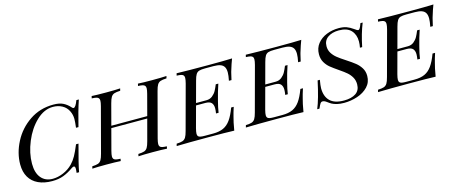

<svg xmlns="http://www.w3.org/2000/svg" viewBox="-41 -1134 3930 1659"><g transform="rotate(-15 1924.0 -304.0)"><path d="M41.5 -195.8Q41.5 -296.9 92.8 -396Q144 -495.1 237.5 -558.6Q331.1 -622.1 451.7 -622.1Q506.3 -622.1 539.8 -604.7Q573.2 -587.4 599.6 -557.1Q606.9 -548.3 613.8 -548.3Q632.3 -548.3 654.3 -607.9H676.3Q645 -515.6 611.3 -377.9H589.4Q595.7 -427.2 595.7 -455.1Q595.7 -493.2 579.6 -525.9Q561.5 -564 525.1 -584Q488.8 -604 442.4 -604Q363.3 -604 293.9 -537.8Q224.6 -471.7 183.1 -371.3Q141.6 -271 141.6 -175.8Q141.6 -93.3 179.2 -48.6Q216.8 -3.9 282.7 -3.9Q328.6 -3.9 377.4 -24.4Q426.3 -44.9 462.4 -82Q488.8 -109.4 507.8 -143.6Q526.9 -177.7 552.7 -240.2H574.7Q527.3 -66.9 515.6 0H493.7Q496.6 -21.5 496.6 -34.2Q496.6 -59.6 483.9 -59.6Q476.1 -59.6 463.4 -50.8Q418 -19 374.3 -2.4Q330.6 14.2 273.4 14.2Q200.7 14.2 148.7 -10.3Q96.7 -34.7 69.1 -81.8Q41.5 -128.9 41.5 -195.8Z M1460 -607.9 1455.1 -587.9Q1418.5 -586.4 1400.6 -580.1Q1382.8 -573.7 1372.3 -556.6Q1361.8 -539.6 1352.1 -502L1247.1 -106Q1238.8 -73.7 1238.8 -57.6Q1238.8 -43 1245.4 -35.2Q1252 -27.3 1266.1 -24.2Q1280.3 -21 1306.2 -20L1302.2 0Q1259.8 -2.9 1173.8 -2.9Q1093.8 -2.9 1046.9 0L1051.3 -20Q1087.4 -21.5 1105.2 -27.8Q1123 -34.2 1133.5 -51.3Q1144 -68.4 1153.8 -106L1204.6 -295.9H883.3L833 -106Q824.7 -73.7 824.7 -57.6Q824.7 -43 831.3 -35.2Q837.9 -27.3 852.1 -24.2Q866.2 -21 892.1 -20L888.2 0Q841.3 -2.9 761.2 -2.9Q677.2 -2.9 634.3 0L639.2 -20Q674.3 -21.5 691.9 -27.8Q709.5 -34.2 720 -51.5Q730.5 -68.8 740.2 -106L845.2 -502Q853.5 -533.7 853.5 -549.8Q853.5 -564.9 846.7 -572.8Q839.8 -580.6 825.9 -583.7Q812 -586.9 786.1 -587.9L791 -607.9Q831.1 -605 918 -605Q998.5 -605 1045.9 -607.9L1041 -587.9Q1004.4 -586.4 986.6 -580.1Q968.8 -573.7 958.3 -556.6Q947.8 -539.6 938 -502L888.7 -315.9H1210L1259.3 -502Q1267.6 -533.7 1267.6 -549.8Q1267.6 -564.9 1260.7 -572.8Q1253.9 -580.6 1240 -583.7Q1226.1 -586.9 1200.2 -587.9L1205.1 -607.9Q1249.5 -605 1331.1 -605Q1416.5 -605 1460 -607.9Z M2046.9 -607.9Q2032.2 -571.3 2010.7 -500L2007.8 -488.8Q1997.1 -445.8 1993.7 -428.2H1970.7Q1980 -473.6 1980 -501Q1980 -531.7 1969.2 -550Q1958.5 -568.4 1935.1 -576.7Q1911.6 -585 1873 -585H1799.8Q1763.7 -585 1745.8 -579.3Q1728 -573.7 1717.3 -556.6Q1706.5 -539.6 1696.8 -502L1646.5 -315.9H1739.7Q1771.5 -315.9 1793.7 -334Q1815.9 -352.1 1828.1 -374.5Q1840.3 -397 1853 -428.2H1876Q1850.6 -351.6 1839.8 -306.2L1833.5 -282.2Q1819.8 -230.5 1813 -184.1H1790Q1794.4 -212.4 1794.4 -230Q1794.4 -261.2 1779.1 -278.6Q1763.7 -295.9 1723.6 -295.9H1641.1L1589.8 -106Q1581.5 -73.7 1581.5 -57.6Q1581.5 -43 1588.1 -35.6Q1594.7 -28.3 1608.9 -25.6Q1623 -22.9 1648.9 -22.9H1721.7Q1776.4 -22.9 1813.2 -39.8Q1850.1 -56.6 1877.4 -94.7Q1904.8 -132.8 1929.7 -200.2H1952.6Q1935.5 -147.5 1928.7 -118.2Q1917 -78.6 1903.8 0Q1834 -2.9 1668.9 -2.9Q1483.9 -2.9 1388.7 0L1394 -20Q1430.2 -21.5 1448 -27.8Q1465.8 -34.2 1476.6 -51.3Q1487.3 -68.4 1497.1 -106L1604 -502Q1612.3 -534.2 1612.3 -550.8Q1612.3 -565.4 1605.7 -573Q1599.1 -580.6 1585.2 -583.7Q1571.3 -586.9 1545.9 -587.9L1550.8 -607.9Q1645 -605 1830.1 -605Q1981 -605 2046.9 -607.9Z M2666 -607.9Q2651.4 -571.3 2629.9 -500L2627 -488.8Q2616.2 -445.8 2612.8 -428.2H2589.8Q2599.1 -473.6 2599.1 -501Q2599.1 -531.7 2588.4 -550Q2577.6 -568.4 2554.2 -576.7Q2530.8 -585 2492.2 -585H2418.9Q2382.8 -585 2365 -579.3Q2347.2 -573.7 2336.4 -556.6Q2325.7 -539.6 2315.9 -502L2265.6 -315.9H2358.9Q2390.6 -315.9 2412.8 -334Q2435.1 -352.1 2447.3 -374.5Q2459.5 -397 2472.2 -428.2H2495.1Q2469.7 -351.6 2459 -306.2L2452.6 -282.2Q2439 -230.5 2432.1 -184.1H2409.2Q2413.6 -212.4 2413.6 -230Q2413.6 -261.2 2398.2 -278.6Q2382.8 -295.9 2342.8 -295.9H2260.3L2209 -106Q2200.7 -73.7 2200.7 -57.6Q2200.7 -43 2207.3 -35.6Q2213.9 -28.3 2228 -25.6Q2242.2 -22.9 2268.1 -22.9H2340.8Q2395.5 -22.9 2432.4 -39.8Q2469.2 -56.6 2496.6 -94.7Q2523.9 -132.8 2548.8 -200.2H2571.8Q2554.7 -147.5 2547.9 -118.2Q2536.1 -78.6 2522.9 0Q2453.1 -2.9 2288.1 -2.9Q2103 -2.9 2007.8 0L2013.2 -20Q2049.3 -21.5 2067.1 -27.8Q2085 -34.2 2095.7 -51.3Q2106.4 -68.4 2116.2 -106L2223.1 -502Q2231.4 -534.2 2231.4 -550.8Q2231.4 -565.4 2224.9 -573Q2218.3 -580.6 2204.3 -583.7Q2190.4 -586.9 2165 -587.9L2169.9 -607.9Q2264.2 -605 2449.2 -605Q2600.1 -605 2666 -607.9Z M3158.2 -411.1H3138.2Q3144 -439.9 3144 -466.8Q3144 -527.3 3108.9 -565.2Q3073.7 -603 3000 -603Q2939.5 -603 2900.9 -575.9Q2862.3 -548.8 2862.3 -497.1Q2862.3 -463.4 2878.9 -436.5Q2895.5 -409.7 2921.9 -388.4Q2948.2 -367.2 2992.2 -338.9Q3042.5 -306.2 3070.3 -283.9Q3098.1 -261.7 3117.2 -231Q3136.2 -200.2 3136.2 -160.2Q3136.2 -103 3098.9 -63.7Q3061.5 -24.4 3003.4 -5.1Q2945.3 14.2 2884.3 14.2Q2846.7 14.2 2819.6 7.3Q2792.5 0.5 2775.6 -9Q2758.8 -18.6 2741.2 -32.2Q2721.7 -46.9 2706.1 -46.9Q2693.4 -46.9 2685.5 -35.6Q2677.7 -24.4 2664.1 6.8H2644Q2677.7 -72.8 2711.9 -232.9H2731.9Q2723.1 -182.1 2723.1 -159.2Q2723.1 -85.9 2763.4 -45.9Q2803.7 -5.9 2888.2 -5.9Q2955.6 -5.9 2994.4 -32.2Q3033.2 -58.6 3033.2 -112.8Q3033.2 -147.5 3017.8 -174.8Q3002.4 -202.1 2978.8 -222.7Q2955.1 -243.2 2917 -269Q2868.7 -302.2 2843 -323Q2817.4 -343.8 2799.3 -374.5Q2781.2 -405.3 2781.2 -446.8Q2781.2 -502 2812.5 -541.7Q2843.8 -581.5 2894.8 -601.8Q2945.8 -622.1 3003.9 -622.1Q3045.4 -622.1 3073.2 -611.8Q3101.1 -601.6 3131.3 -580.1Q3154.8 -562 3164.1 -562Q3172.4 -562 3179.7 -574.2Q3187 -586.4 3197.3 -615.2H3217.3Q3181.2 -525.4 3158.2 -411.1Z M3848.1 -607.9Q3833.5 -571.3 3812 -500L3809.1 -488.8Q3798.3 -445.8 3794.9 -428.2H3772Q3781.2 -473.6 3781.2 -501Q3781.2 -531.7 3770.5 -550Q3759.8 -568.4 3736.3 -576.7Q3712.9 -585 3674.3 -585H3601.1Q3564.9 -585 3547.1 -579.3Q3529.3 -573.7 3518.6 -556.6Q3507.8 -539.6 3498 -502L3447.8 -315.9H3541Q3572.8 -315.9 3595 -334Q3617.2 -352.1 3629.4 -374.5Q3641.6 -397 3654.3 -428.2H3677.2Q3651.9 -351.6 3641.1 -306.2L3634.8 -282.2Q3621.1 -230.5 3614.3 -184.1H3591.3Q3595.7 -212.4 3595.7 -230Q3595.7 -261.2 3580.3 -278.6Q3564.9 -295.9 3524.9 -295.9H3442.4L3391.1 -106Q3382.8 -73.7 3382.8 -57.6Q3382.8 -43 3389.4 -35.6Q3396 -28.3 3410.2 -25.6Q3424.3 -22.9 3450.2 -22.9H3522.9Q3577.6 -22.9 3614.5 -39.8Q3651.4 -56.6 3678.7 -94.7Q3706.1 -132.8 3731 -200.2H3753.9Q3736.8 -147.5 3730 -118.2Q3718.3 -78.6 3705.1 0Q3635.3 -2.9 3470.2 -2.9Q3285.2 -2.9 3189.9 0L3195.3 -20Q3231.4 -21.5 3249.3 -27.8Q3267.1 -34.2 3277.8 -51.3Q3288.6 -68.4 3298.3 -106L3405.3 -502Q3413.6 -534.2 3413.6 -550.8Q3413.6 -565.4 3407 -573Q3400.4 -580.6 3386.5 -583.7Q3372.6 -586.9 3347.2 -587.9L3352.1 -607.9Q3446.3 -605 3631.3 -605Q3782.2 -605 3848.1 -607.9Z"/></g></svg>

Font: TypoPRO Playfair Display SC
Style: Italic
Weight: 400
Italic angle: -14°
Designer: Claus Eggers Sørensen
Foundry: Claus Eggers Sørensen
Version: Version 1.004;PS 001.004;hotconv 1.0.70;makeotf.lib2.5.58329